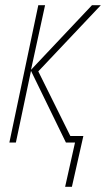

<svg xmlns="http://www.w3.org/2000/svg" viewBox="-20 -547 407 737"><path d="M230 170H256L300 -25H250L127 -273L367 -527H333L99 -279L153 -527H127L16 0H41L99 -275L233 0H268Z"/></svg>

Font: Noto Sans Condensed Thin
Style: Italic
Weight: 100
Width: 3
Italic angle: -12°
Designer: Monotype Design Team
Foundry: Monotype Imaging Inc.
Version: Version 2.013